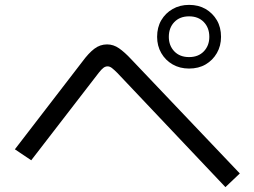

<svg xmlns="http://www.w3.org/2000/svg" viewBox="-20 -806 1040 787"><path d="M963 -95 904 -39 461 -507Q448 -520 439 -527Q430 -534 421 -534Q412 -534 404 -528Q396 -522 385 -508L108 -149L41 -194L318 -554Q343 -588 366.5 -606Q390 -624 419 -624Q445 -624 468 -608Q491 -592 518 -563ZM755 -525Q717 -525 687.5 -542Q658 -559 641 -588.5Q624 -618 624 -655Q624 -694 641 -723Q658 -752 687.5 -769Q717 -786 755 -786Q794 -786 823 -769Q852 -752 869 -723Q886 -694 886 -655Q886 -618 869 -588.5Q852 -559 823 -542Q794 -525 755 -525ZM755 -572Q793 -572 815.5 -595.5Q838 -619 838 -655Q838 -692 815.5 -715.5Q793 -739 755 -739Q717 -739 694.5 -715.5Q672 -692 672 -655Q672 -619 694.5 -595.5Q717 -572 755 -572Z"/></svg>

Font: Murecho Thin
Style: Regular
Weight: 400
Version: Version 1.010